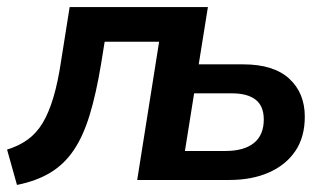

<svg xmlns="http://www.w3.org/2000/svg" viewBox="-26 -509 926 543"><path d="M22 14 -6 -86Q27 -96 52 -114Q77 -132 94.5 -161Q112 -190 125 -233.5Q138 -277 147 -338L171 -489H562L536 -327H662Q748 -327 792 -286.5Q836 -246 836 -179Q836 -121 809 -81.5Q782 -42 734 -21Q686 0 623 0H362L424 -391H270L260 -329Q246 -244 227.5 -183.5Q209 -123 182 -83.5Q155 -44 116 -20.5Q77 3 22 14ZM497 -82H611Q664 -82 692 -104.5Q720 -127 720 -171Q720 -209 697 -227Q674 -245 630 -245H523Z"/></svg>

Font: Nunito Sans 12pt ExtraLight
Style: Italic
Weight: 200
Italic angle: -9°
Designer: Vernon Adams
Foundry: Vernon Adams
Version: Version 3.101;gftools[0.9.27]